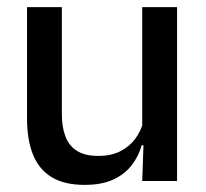

<svg xmlns="http://www.w3.org/2000/svg" viewBox="-20 -509 580 540"><path d="M154 -489V-187Q154 -152 163.8 -125.8Q173.5 -99.5 196 -85Q218.5 -70.5 256.5 -70.5Q292.5 -70.5 318.2 -83.5Q344 -96.5 360.5 -118.8Q377 -141 383.5 -168.5L399.5 -100.5H378.5Q370 -70 350.5 -44.5Q331 -19 298.5 -4Q266 11 218 11Q161 11 125.2 -10.8Q89.5 -32.5 72.8 -74.2Q56 -116 56 -176V-489ZM478 -489V0H380L384 -114.5L380 -120.5V-489Z"/></svg>

Font: Anek Gujarati Medium
Style: Regular
Weight: 500
Designer: Mrunmayee Ghaisas (Gujarati), Yesha Goshar (Latin)
Foundry: Ek Type
Version: Version 1.003